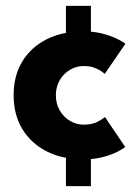

<svg xmlns="http://www.w3.org/2000/svg" viewBox="-20 -529 466 652"><path d="M203.9 -509H288.7V-395H203.9ZM203.9 -10.5H288.7V103H203.9ZM264.1 -105.7Q292.8 -105.7 311.5 -115.6Q330.1 -125.6 336.5 -131.6L405.3 -29.7Q397.3 -23.3 377.9 -13.2Q358.4 -3.2 329.2 4.4Q299.9 12 262.6 12Q192.1 12 139 -14.8Q85.8 -41.6 56 -90.4Q26.3 -139.3 26.3 -205.5Q26.3 -272.2 56 -320.8Q85.8 -369.3 139 -395.9Q192.1 -422.5 262.6 -422.5Q299.2 -422.5 328.4 -414.8Q357.6 -407.1 377.7 -397.1Q397.8 -387.2 405.7 -380.2L335.6 -277.9Q332.2 -281.4 322.9 -287.8Q313.6 -294.2 298.9 -299.5Q284.3 -304.8 264.1 -304.8Q239.1 -304.8 217.6 -291.9Q196 -279.1 182.9 -256.8Q169.7 -234.4 169.7 -205.5Q169.7 -176.6 182.9 -154Q196 -131.4 217.6 -118.6Q239.1 -105.7 264.1 -105.7Z"/></svg>

Font: League Spartan Extralight
Style: Regular
Weight: 200
Foundry: The League of Moveable Type
Version: Version 2.300; ttfautohint (v1.8.3)